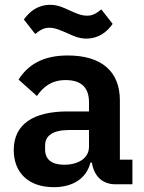

<svg xmlns="http://www.w3.org/2000/svg" viewBox="-20 -764 599 796"><path d="M338 -604C389 -604 424 -632 447 -665L400 -725C379 -708 364 -699 341 -699C318 -699 296 -708 266 -722C242 -733 219 -744 188 -744C137 -744 102 -716 79 -683L126 -623C147 -640 162 -649 185 -649C208 -649 230 -639 260 -626C284 -615 307 -604 338 -604ZM203 12C281 12 338 -23 355 -90H361C369 -36 403 0 458 0H529V-102H477V-348C477 -467 402 -534 261 -534C156 -534 95 -494 57 -434L133 -366C158 -402 192 -432 252 -432C320 -432 349 -398 349 -340V-302H260C118 -302 37 -249 37 -142C37 -49 97 12 203 12ZM246 -81C196 -81 167 -102 167 -144V-161C167 -202 200 -225 267 -225H349V-156C349 -107 303 -81 246 -81Z"/></svg>

Font: IBM Plex Thai SemiBold
Style: Regular
Weight: 600
Designer: Mike Abbink, Paul van der Laan, Pieter van Rosmalen, Ben Mitchell, Mark Frömberg
Foundry: Bold Monday
Version: Version 1.0